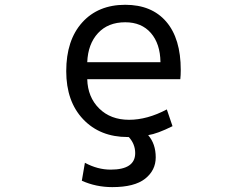

<svg xmlns="http://www.w3.org/2000/svg" viewBox="-20 -555 1040 794"><path d="M592.8 3.9Q624 40 624 95.7Q624 149.4 580.1 184.1Q536.1 218.8 444.3 218.8Q377 218.8 318.4 192.4L331.1 118.2Q383.8 146.5 437.5 146.5Q539.1 146.5 539.1 78.1Q539.1 41 512.7 11.7H507.8Q393.6 11.7 323.7 -62Q253.9 -135.7 253.9 -260.7Q253.9 -388.7 319.8 -461.9Q385.7 -535.2 498 -535.2Q607.4 -535.2 667.5 -465.3Q727.5 -395.5 727.5 -265.6Q727.5 -243.2 725.6 -227.5H340.8Q342.8 -153.3 390.1 -106.4Q437.5 -59.6 513.7 -59.6Q588.9 -59.6 669.9 -102.5L693.4 -33.2Q630.9 -2 592.8 3.9ZM340.8 -297.9H643.6Q642.6 -374 604 -418.5Q565.4 -462.9 498 -462.9Q426.8 -462.9 385.3 -418Q343.8 -373 340.8 -297.9Z"/></svg>

Font: GenEi Gothic M Regular
Style: Regular
Weight: 400
Designer: o_tamon (Modified); [Source Han Sans]
Ryoko NISHIZUKA  (kana & ideographs); Paul D. Hunt (Latin, Greek & Cyrillic); Wenl
Version: Version 1.1a;Original Version 1.004